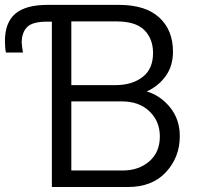

<svg xmlns="http://www.w3.org/2000/svg" viewBox="-55 -751 791 771"><path d="M-35.2 -585.9Q-35.2 -660.2 6.3 -695.8Q47.9 -731.4 135.7 -731.4H201.2V-664.1H134.8Q75.2 -664.1 53.7 -642.1Q32.2 -620.1 32.2 -580.1Q32.2 -572.3 37.1 -540H-31.2Q-35.2 -559.6 -35.2 -585.9ZM153.3 0V-731.4H422.9Q529.3 -731.4 584.5 -680.7Q639.6 -629.9 639.6 -543.9Q639.6 -485.4 609.9 -444.8Q580.1 -404.3 534.2 -383.8Q589.8 -367.2 628.4 -319.3Q667 -271.5 667 -204.1Q667 -120.1 611.8 -60.1Q556.6 0 458 0ZM231.4 -66.4H438.5Q502 -66.4 544.4 -103Q586.9 -139.6 586.9 -203.1Q586.9 -263.7 545.4 -303.7Q503.9 -343.8 434.6 -343.8H231.4ZM231.4 -409.2H409.2Q474.6 -409.2 517.1 -441.4Q559.6 -473.6 559.6 -538.1Q559.6 -594.7 524.9 -629.9Q490.2 -665 413.1 -665H231.4Z"/></svg>

Font: Gothic A1
Style: Regular
Weight: 400
Designer: HanYang I&C Co.,Ltd.
Foundry: HanYang I&C Co.,Ltd.
Version: Version 2.50